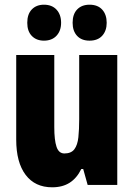

<svg xmlns="http://www.w3.org/2000/svg" viewBox="-20 -880 569 817"><path d="M479 -646V-93H353L334 -161H326Q307 -122 276.5 -102.5Q246 -83 202 -83Q129 -83 89 -136Q49 -189 49 -286V-646H211V-339Q211 -284 220.5 -255.5Q230 -227 254 -227Q283 -227 296.5 -245Q310 -263 313.5 -296Q317 -329 317 -373V-646ZM96 -783Q96 -820 115.5 -840Q135 -860 167 -860Q201 -860 220.5 -839Q240 -818 240 -783Q240 -749 220.5 -728Q201 -707 167 -707Q135 -707 115.5 -727Q96 -747 96 -783ZM289 -783Q289 -820 308.5 -840Q328 -860 361 -860Q396 -860 415 -839Q434 -818 434 -783Q434 -749 415 -728Q396 -707 361 -707Q327 -707 308 -727.5Q289 -748 289 -783Z"/></svg>

Font: Noto Sans Kannada UI ExtraCondensed Black
Style: Regular
Weight: 900
Width: 2
Designer: Jelle Bosma - Monotype Design Team
Foundry: Monotype Imaging Inc.
Version: Version 2.005; ttfautohint (v1.8.4.7-5d5b)